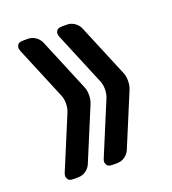

<svg xmlns="http://www.w3.org/2000/svg" viewBox="-103 -601 610 680"><g transform="rotate(-20 202.5 -261.0)"><path d="M182 -19Q182 -14 186.5 -7Q191 0 207 0H224Q240 0 253 -9Q266 -18 272 -32L354 -229Q360 -244 360 -261Q360 -280 354 -293L272 -490Q266 -504 253 -513Q240 -522 224 -522H207Q191 -522 186.5 -515.5Q182 -509 182 -503Q182 -498 185 -490L267 -293Q273 -280 273 -261Q273 -244 267 -229L185 -32Q182 -25 182 -19ZM35 -19Q35 -14 39.5 -7Q44 0 60 0H77Q93 0 106 -9Q119 -18 125 -32L207 -229Q213 -244 213 -261Q213 -280 207 -293L125 -490Q119 -504 106 -513Q93 -522 77 -522H60Q44 -522 39.5 -515.5Q35 -509 35 -503Q35 -498 38 -490L120 -293Q126 -280 126 -261Q126 -244 120 -229L38 -32Q35 -25 35 -19Z"/></g></svg>

Font: WDXL Lubrifont JP N
Style: Regular
Weight: 400
Designer: [WDXL Lubrifont] Copyright 2020-2022 (c) NightFurySL2001, Skr-ZERO; [ZCOOL QingKe HuangYou] Copyright 2018-2022 (c) The 
Version: Version 2.001;hotconv 1.1.1;makeotfexe 2.6.0